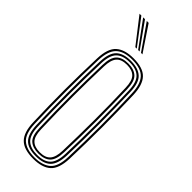

<svg xmlns="http://www.w3.org/2000/svg" viewBox="-252 -790 827 827"><g transform="rotate(45 161.5 -377.0)"><path d="M161.5 6Q104.2 6 78.4 -20.1Q52.5 -46.2 50.8 -105.5Q47.2 -205.5 47.2 -299.4Q47.2 -393.2 50.8 -494.8Q53 -557.2 80.5 -581.6Q108 -606 161.5 -606Q219.5 -606 244.9 -579.5Q270.2 -553 272.5 -493.8Q275.8 -394.2 275.9 -300Q276 -205.8 272.5 -104.8Q270.2 -42.8 242.8 -18.4Q215.2 6 161.5 6ZM161.5 -2Q209 -2 235.1 -23.8Q261.2 -45.5 263.2 -104.8Q266.8 -206 266.8 -298.8Q266.8 -391.5 263.2 -493.2Q261.5 -547.5 238.5 -572.8Q215.5 -598 161.5 -598Q110.5 -598 86 -574.2Q61.5 -550.5 59.5 -492.2Q56.5 -402 56.4 -306.2Q56.2 -210.5 59.8 -105Q61.8 -46.5 87.4 -24.2Q113 -2 161.5 -2ZM161.5 -9.8Q113.5 -9.8 92 -32.5Q70.5 -55.2 68.8 -107.5Q65.8 -197 65.5 -295Q65.2 -393 68.8 -492.5Q70.5 -546.5 93 -568.4Q115.5 -590.2 161.5 -590.2Q206.2 -590.2 229.4 -569.1Q252.5 -548 254.2 -494.2Q257.2 -397.2 257.5 -302.5Q257.8 -207.8 254.5 -107Q252.5 -53.5 230.1 -31.6Q207.8 -9.8 161.5 -9.8ZM161.5 -17.8Q203 -17.8 223.2 -37.8Q243.5 -57.8 245.2 -107.2Q248.2 -195.2 248.4 -292.2Q248.5 -389.2 245.2 -492Q243.8 -542.2 223.2 -562.2Q202.8 -582.2 161.5 -582.2Q120 -582.2 99.8 -562.1Q79.5 -542 77.8 -492.2Q75 -404.8 74.8 -308Q74.5 -211.2 77.8 -107.2Q79.5 -56.8 100.4 -37.2Q121.2 -17.8 161.5 -17.8ZM161.5 -25.8Q126.2 -25.8 107.2 -43.2Q88.2 -60.8 87 -107.5Q80.5 -298.2 87 -491.8Q88.2 -536.8 106.2 -555.5Q124.2 -574.2 161.5 -574.2Q197 -574.2 215.9 -556.5Q234.8 -538.8 236.2 -492Q239.2 -397.2 239.4 -300.5Q239.5 -203.8 236.2 -107.8Q234.8 -62.2 216.5 -44Q198.2 -25.8 161.5 -25.8ZM161.5 -33.8Q195 -33.8 210.4 -51Q225.8 -68.2 227 -108Q230 -199 230.2 -293.6Q230.5 -388.2 227 -491.8Q225.8 -534 209.4 -550.1Q193 -566.2 161.5 -566.2Q127.8 -566.2 112.5 -548.8Q97.2 -531.2 96 -491.2Q92.8 -393.8 92.8 -302Q92.8 -210.2 96 -107.8Q97.2 -66 113.6 -49.9Q130 -33.8 161.5 -33.8ZM133 -645 43.8 -759.8H55L141.8 -645ZM150.2 -645 66 -759.8H77.2L159 -645ZM167.5 -645 88 -759.8H99.5L176.5 -645Z"/></g></svg>

Font: Big Shoulders Inline Display Light
Style: Regular
Weight: 300
Designer: Patric King
Foundry: XO Type Co
Version: Version 1.000